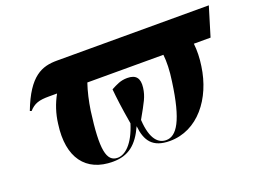

<svg xmlns="http://www.w3.org/2000/svg" viewBox="-88 -722 1211 918"><g transform="rotate(-20 517.5 -263.0)"><path d="M66 -351C92 -380 117 -388 167 -388H209C186 -347 170 -300 164 -249C141 -84 212 10 349 10C429 10 476 -29 513 -111C521 -34 552 10 639 10C781 10 880 -117 902 -275C908 -314 909 -353 905 -388H990L1035 -536H262C186 -536 118 -512 58 -354ZM624 0C586 0 549 -29 543 -132C585 -207 599 -229 605 -273C611 -320 594 -343 549 -343C514 -343 492 -330 465 -316C469 -273 475 -222 490 -134C460 -37 414 0 377 0C320 0 306 -65 332 -256C339 -302 349 -347 363 -388H750C754 -353 753 -307 745 -254C719 -63 677 0 624 0Z"/></g></svg>

Font: Noto Serif Display ExtraBold
Style: Italic
Weight: 800
Italic angle: -12°
Designer: Monotype Design Team
Foundry: Monotype Imaging Inc.
Version: Version 2.009